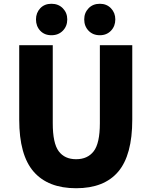

<svg xmlns="http://www.w3.org/2000/svg" viewBox="-20 -985 803 1019"><path d="M384 14Q235 14 158.5 -74Q82 -162 82 -350V-745H260V-331Q260 -225 291.5 -182.5Q323 -140 384 -140Q445 -140 477.5 -182.5Q510 -225 510 -331V-745H682V-350Q682 -162 607.5 -74Q533 14 384 14ZM253 -798Q216 -798 193.5 -822Q171 -846 171 -882Q171 -917 193.5 -941Q216 -965 253 -965Q290 -965 313.5 -941Q337 -917 337 -882Q337 -846 313.5 -822Q290 -798 253 -798ZM510 -798Q473 -798 450 -822Q427 -846 427 -882Q427 -917 450 -941Q473 -965 510 -965Q546 -965 569 -941Q592 -917 592 -882Q592 -846 569 -822Q546 -798 510 -798Z"/></svg>

Font: Source Han Sans TC Heavy
Style: Regular
Weight: 900
Designer: Ryoko NISHIZUKA Ë•øÂ°öÊ∂ºÂ≠ê (kana, bopomofo & ideographs); Paul D. Hunt (Latin, Greek & Cyrillic); Sandoll Communicatio
Foundry: Adobe
Version: Version 2.004;hotconv 1.0.118;makeotfexe 2.5.65603